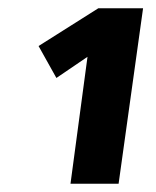

<svg xmlns="http://www.w3.org/2000/svg" viewBox="-20 -763 375 463"><path d="M325 -743 266 -320H150L191 -626L116 -575L73 -652L217 -743Z"/></svg>

Font: Fira Sans Extra Condensed ExtraBold
Style: Italic
Weight: 800
Width: 3
Italic angle: -8°
Designer: Carrois Corporate & Edenspiekermann AG
Foundry: Carrois Corporate GbR & Edenspiekermann AG
Version: Version 4.203